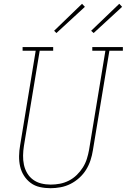

<svg xmlns="http://www.w3.org/2000/svg" viewBox="-20 -983 667 1011"><path d="M246 8Q217 8 190 2Q163 -4 142 -19.5Q121 -35 106.5 -57.5Q92 -80 86 -106.5Q80 -133 80.5 -161.5Q81 -190 86 -218L168 -716H99V-735H260V-716H189L106 -215Q102 -190 101.5 -164.5Q101 -139 106 -115.5Q111 -92 123 -71.5Q135 -51 154 -37Q173 -23 197 -17Q221 -11 247 -11Q271 -11 295 -15.5Q319 -20 342 -31.5Q365 -43 384 -61.5Q403 -80 416.5 -101.5Q430 -123 437.5 -147Q445 -171 449 -194L535 -716H466V-735H627V-716H556L469 -191Q465 -165 456.5 -139Q448 -113 433.5 -89.5Q419 -66 397.5 -46.5Q376 -27 351 -14.5Q326 -2 299 3Q272 8 246 8ZM473 -809 460 -821 608 -963 623 -947ZM277 -809 265 -821 412 -963 427 -947Z"/></svg>

Font: Iosevka HT Thin Extended
Style: Italic
Weight: 100
Width: 7
Italic angle: -9°
Monospace: yes
Designer: Belleve Invis
Foundry: Belleve Invis
Version: Version 32.3.0; ttfautohint (v1.8.4)